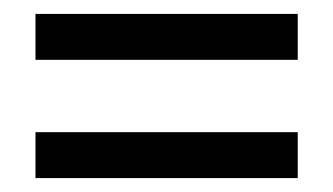

<svg xmlns="http://www.w3.org/2000/svg" viewBox="-20 -424 479 276"><path d="M408 -168H31V-234H408ZM408 -338H31V-404H408Z"/></svg>

Font: Ekushey Amar Bangla
Style: Regular
Weight: 400
Designer: Al Mamun Sumon
Foundry: Al Mamun Sumon
Version: Version 1.0